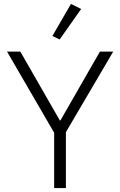

<svg xmlns="http://www.w3.org/2000/svg" viewBox="-20 -962 615 982"><path d="M257 0V-283L16 -698H84L286 -346H289L491 -698H559L317 -286V0ZM285 -760 248 -778 343 -942 395 -916Z"/></svg>

Font: IBM Plex Sans Arabic Light
Style: Regular
Weight: 300
Designer: Mike Abbink, Paul van der Laan, Pieter van Rosmalen, Wael Morcos, Khajak Apelian
Foundry: Bold Monday
Version: Version 1.2